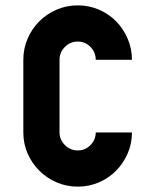

<svg xmlns="http://www.w3.org/2000/svg" viewBox="-20 -696 556 716"><path d="M270 -676Q312 -676 349 -660Q386 -644 413 -616.5Q440 -589 456 -552Q472 -515 472 -473H337Q337 -501 317.5 -521Q298 -541 270 -541Q242 -541 222 -521Q202 -501 202 -473V-202Q202 -175 222 -155Q242 -135 270 -135Q298 -135 317.5 -155Q337 -175 337 -202H472Q472 -160 456 -123.5Q440 -87 413 -59.5Q386 -32 349 -16Q312 0 270 0Q228 0 191 -16Q154 -32 126.5 -59.5Q99 -87 83 -123.5Q67 -160 67 -202V-473Q67 -515 83 -552Q99 -589 126.5 -616.5Q154 -644 191 -660Q228 -676 270 -676Z"/></svg>

Font: Transit CAT
Style: Regular
Weight: 400
Designer: Peter Wiegel
Foundry: Peter Wiegel
Version: 1.000